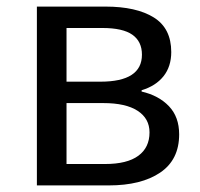

<svg xmlns="http://www.w3.org/2000/svg" viewBox="-20 -563 607 583"><path d="M92 -543H300Q394 -543 447 -510Q500 -477 500 -405Q500 -361 476.5 -331.5Q453 -302 410 -289V-285Q462 -273 493 -240.5Q524 -208 524 -155Q524 -78 466.5 -39Q409 0 310 0H92ZM411 -397Q411 -437 382 -457.5Q353 -478 291 -478H182V-315H285Q411 -315 411 -397ZM434 -161Q434 -203 398 -226.5Q362 -250 294 -250H182V-65H299Q366 -65 400 -90Q434 -115 434 -161Z"/></svg>

Font: Merged Yaku Han JP
Style: Regular
Weight: 400
Designer: Ryoko NISHIZUKA 西塚涼子 (kana, bopomofo & ideographs); Paul D. Hunt (Latin, Greek & Cyrillic); Sandoll Communications 산돌커뮤니
Foundry: Adobe
Version: Version 2.004